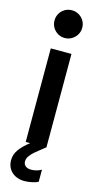

<svg xmlns="http://www.w3.org/2000/svg" viewBox="-144 -787 527 1032"><g transform="rotate(15 120.0 -271.5)"><path d="M62.5 -520.5H177.7V0H176.8Q172.4 3.4 168 6.8Q163.6 10.3 159.2 13.7Q133.3 33.7 119.4 45.9Q105.5 58.1 95.7 72.3Q85.9 86.4 85.9 101.6Q85.9 118.2 97.4 127.4Q108.9 136.7 129.9 136.7Q144.5 136.7 160.6 132.1Q176.8 127.4 185.5 121.1V188.5Q173.3 195.8 150.9 200.4Q128.4 205.1 109.4 205.1Q81.1 205.1 58.8 193.8Q36.6 182.6 24.2 162.1Q11.7 141.6 11.7 115.2Q11.7 83 31.2 55.7Q50.8 28.3 87.4 0H62.5ZM43 -670.9Q43 -692.4 53.2 -710Q63.5 -727.5 81.1 -737.8Q98.6 -748 120.1 -748Q141.1 -748 158.7 -737.8Q176.3 -727.5 186.8 -710Q197.3 -692.4 197.3 -670.9Q197.3 -649.9 186.8 -632.3Q176.3 -614.7 158.7 -604.2Q141.1 -593.8 120.1 -593.8Q98.6 -593.8 81.1 -604.2Q63.5 -614.7 53.2 -632.3Q43 -649.9 43 -670.9Z"/></g></svg>

Font: Reddit Sans Fudge SemiBold
Style: Regular
Weight: 600
Designer: Stephen Hutchings
Foundry: Reddit
Version: Version 1.011